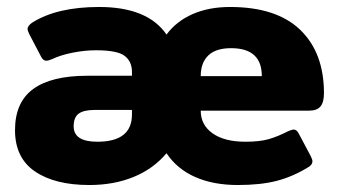

<svg xmlns="http://www.w3.org/2000/svg" viewBox="-20 -515 971 550"><path d="M23 -142Q23 -222 75 -260Q127 -298 230 -298H358V-309Q358 -339 337 -355Q316 -371 255 -371Q222 -371 187.5 -364Q153 -357 130 -346Q118 -341 113 -341Q103 -341 97 -354L64 -417Q59 -427 59 -432Q59 -441 72 -450Q143 -495 264 -495Q403 -495 457 -416Q485 -454 531.5 -474.5Q578 -495 639 -495Q772 -495 840 -429.5Q908 -364 908 -248Q908 -222 898 -210Q888 -198 865 -198H555Q555 -157 589 -133Q623 -109 683 -109Q724 -109 750 -116.5Q776 -124 805 -139Q817 -144 821 -144Q830 -144 836 -132L870 -68Q875 -58 875 -53Q875 -43 863 -36Q819 -9 773 3Q727 15 661 15Q591 15 539 -8Q487 -31 457 -76Q419 -31 362.5 -8Q306 15 236 15Q137 15 80 -24Q23 -63 23 -142ZM730 -297Q730 -377 642 -377Q598 -377 576.5 -356Q555 -335 555 -297ZM358 -187V-200H250Q220 -200 205.5 -189.5Q191 -179 191 -153Q191 -109 259 -109Q358 -109 358 -187Z"/></svg>

Font: Mitr SemiBold
Style: Regular
Weight: 600
Designer: Thanarat Vachiruckul
Foundry: Cadson Demak
Version: Version 1.002